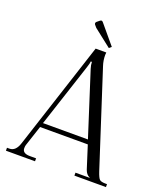

<svg xmlns="http://www.w3.org/2000/svg" viewBox="-159 -998 948 1104"><g transform="rotate(20 315.0 -445.5)"><path d="M261 -887Q267 -891 270 -891Q274 -891 279 -886L377 -769L363 -757L256 -841L243 -856Q240 -860 240 -864Q240 -870 245 -874ZM155 -222H430L306 -609Q299 -631 299 -649H292Q292 -639 282 -609ZM9 0V-18H24Q62 -18 79 -71L293 -728H358V-723Q358 -722 357.5 -718.5Q357 -715 357 -713Q357 -679 367 -649L554 -71Q566 -35 575.5 -26.5Q585 -18 613 -18H621V0H428V-18H514V-20Q493 -28 483 -57L439 -195H147L106 -71Q103 -63 103 -50Q103 -18 149 -18H187V0Z"/></g></svg>

Font: Foglihten068fMac
Style: Regular
Weight: 500
Designer: gluk (gluksza@wp.pl)
Foundry: gluk (gluksza@wp.pl)
Version: Version 0.68